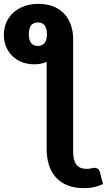

<svg xmlns="http://www.w3.org/2000/svg" viewBox="-78 -796 554 996"><path d="M118 -557.5Q141 -557.5 153.2 -573Q165.5 -588.5 165.5 -618.5Q165.5 -679.5 118.5 -679.5Q71.5 -679.5 71.5 -618.5Q71.5 -588.5 83.5 -573Q95.5 -557.5 118 -557.5ZM456.5 159Q431 170 409 175Q387 180 359 180Q307.5 180 270.5 164.8Q233.5 149.5 210 122.2Q186.5 95 175.2 57.8Q164 20.5 164 -24V-475Q136 -462.5 99.5 -462.5Q64.5 -462.5 35.5 -474Q6.5 -485.5 -14.2 -505.8Q-35 -526 -46.5 -554Q-58 -582 -58 -615Q-58 -650 -45 -679.8Q-32 -709.5 -8.5 -730.8Q15 -752 48.2 -764Q81.5 -776 121.5 -776Q162 -776 195.2 -763.8Q228.5 -751.5 252 -727.8Q275.5 -704 288.5 -669.8Q301.5 -635.5 301.5 -592V-8Q301.5 37.5 319 58.8Q336.5 80 372 80Q387.5 80 395.2 77.2Q403 74.5 411 74.5Q421 74.5 429 79.2Q437 84 441 100Z"/></svg>

Font: Lato 2
Style: Regular
Weight: 800
Designer: Lukasz Dziedzic with Adam Twardoch and Botio Nikoltchev
Foundry: tyPoland Lukasz Dziedzic
Version: Version 2.015; 2015-08-06; http://www.latofonts.com/